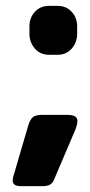

<svg xmlns="http://www.w3.org/2000/svg" viewBox="-20 -513 307 652"><path d="M80 -398V-423Q80 -453 98.5 -473Q117 -493 146 -493H176Q205 -493 223.5 -473Q242 -453 242 -423V-398Q242 -369 223.5 -348Q205 -327 176 -327H146Q117 -327 98.5 -348Q80 -369 80 -398ZM23 99Q23 95 25 87L76 -87Q83 -109 92.5 -116Q102 -123 126 -123H206Q226 -123 234.5 -118Q243 -113 243 -101Q243 -92 236 -73L164 96Q159 108 150.5 113.5Q142 119 125 119H49Q23 119 23 99Z"/></svg>

Font: Mitr SemiBold
Style: Regular
Weight: 600
Designer: Thanarat Vachiruckul
Foundry: Cadson Demak
Version: Version 1.003